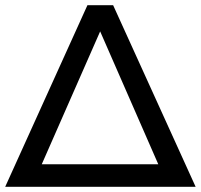

<svg xmlns="http://www.w3.org/2000/svg" viewBox="-21 -720 774 740"><path d="M316 -700H415L733 0H-1ZM589 -87 365 -599 140 -87Z"/></svg>

Font: false
Style: Regular
Weight: 500
Designer: Julieta Ulanovsky
Foundry: Julieta Ulanovsky
Version: Version 7.222;hotconv 1.0.109;makeotfexe 2.5.65596